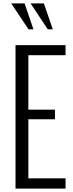

<svg xmlns="http://www.w3.org/2000/svg" viewBox="-20 -1104 428 1124"><path d="M175.8 -932.1H147L45.9 -1084H124ZM289.1 -932.1H259.8L159.2 -1084H236.8ZM363.8 0H70.8V-839.8H363.8V-780.8H146V-461.9H301.8V-405.8H146V-60.1H363.8Z"/></svg>

Font: VL Oswald
Style: Light
Weight: 300
Designer: vernon adams
Foundry: vernon adams
Version: Version ; ttfautohint (v0.92.18-e454-dirty) -l 8 -r 50 -G 20